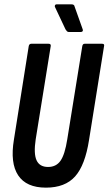

<svg xmlns="http://www.w3.org/2000/svg" viewBox="-20 -856 499 882"><path d="M191 6Q101 6 63.5 -50.5Q26 -107 44 -215L112 -644Q114 -655 124 -655H203Q215 -655 213 -644L144 -216Q134 -150 148 -119.5Q162 -89 201 -89Q238 -89 258 -117.5Q278 -146 289 -216L358 -644Q360 -655 369 -655H449Q461 -655 458 -644L389 -213Q371 -97 325 -45.5Q279 6 191 6ZM296 -709Q291 -709 287.5 -712.5Q284 -716 281 -721L232 -825Q231 -829 233 -832.5Q235 -836 239 -836H309Q315 -836 318.5 -833.5Q322 -831 323 -825L360 -721Q362 -716 359.5 -712.5Q357 -709 351 -709Z"/></svg>

Font: Sofia Sans Extra Condensed
Style: Bold Italic
Weight: 700
Italic angle: -9°
Designer: Botio Nikoltchev, Ani Petrova
Foundry: lettersoup
Version: Version 4.101